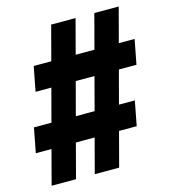

<svg xmlns="http://www.w3.org/2000/svg" viewBox="-135 -827 907 1023"><g transform="rotate(-15 319.0 -315.0)"><path d="M157 100 207 -89H310.5L260.5 100H395L445 -89H542.5L568.5 -224.5H481L529 -405.5H626L652 -541H565L615 -730H480.5L430.5 -541H327L377 -730H242.5L192.5 -541H95.5L69.5 -405.5H156.5L108.5 -224.5H12L-14 -89H72.5L22.5 100ZM243 -224.5 291 -405.5H394.5L346.5 -224.5Z"/></g></svg>

Font: Monaspace Neon ExtraBold
Style: Italic
Weight: 800
Italic angle: -11°
Designer: Riley Cran & the Lettermatic Team
Foundry: Lettermatic
Version: Version 1.200 (Monaspace Neon)